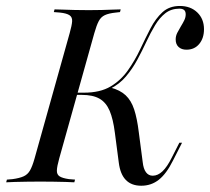

<svg xmlns="http://www.w3.org/2000/svg" viewBox="-43 -602 693 634"><path d="M423.4 11.3Q391.1 11.3 372.6 -7.7Q354 -26.6 349.2 -65.3L336.3 -163.7Q330.6 -208.9 319 -236.3Q307.3 -263.7 285.5 -276.2Q263.7 -288.7 226.6 -288.7H198.4L200 -296H234.7Q287.9 -296 322.2 -316.5Q356.5 -337.1 379.4 -369.8Q402.4 -402.4 419.8 -439.1Q437.1 -475.8 454 -508.5Q471 -541.1 493.5 -561.7Q516.1 -582.3 550.8 -582.3Q586.3 -582.3 608.5 -560.9Q630.6 -539.5 630.6 -505.6Q630.6 -475.8 614.9 -456.9Q599.2 -437.9 572.6 -437.9Q556.5 -437.9 546.8 -446.8Q537.1 -455.6 537.1 -471.8Q537.1 -483.1 542.3 -493.5Q547.6 -504 554 -514.5Q560.5 -525 565.3 -534.7Q570.2 -544.4 570.2 -554.8Q570.2 -564.5 564.9 -569Q559.7 -573.4 549.2 -573.4Q522.6 -573.4 503.2 -558.5Q483.9 -543.5 469 -518.5Q454 -493.5 440.3 -464.1Q426.6 -434.7 410.5 -404.8Q394.4 -375 373 -349.6Q351.6 -324.2 321 -308.9L321.8 -312.9Q353.2 -304.8 371.8 -287.5Q390.3 -270.2 400 -240.7Q409.7 -211.3 415.3 -165.3L428.2 -66.9Q430.6 -44.4 439.1 -33.1Q447.6 -21.8 461.3 -21.8Q478.2 -21.8 493.5 -36.3Q508.9 -50.8 524.2 -81.5L549.2 -130.6H558.1L528.2 -71.8Q506.5 -28.2 481.5 -8.5Q456.5 11.3 423.4 11.3ZM89.5 -2.4Q66.1 -2.4 44.8 -2Q23.4 -1.6 6 -1.2Q-11.3 -0.8 -22.6 0L-20.2 -8.9L-1.6 -10.5Q21.8 -13.7 35.1 -19.8Q48.4 -25.8 56 -39.1Q63.7 -52.4 71 -78.2L187.1 -492.7Q194.4 -518.5 195.2 -531.9Q196 -545.2 186.7 -551.6Q177.4 -558.1 154.8 -560.5L134.7 -562.1L137.1 -571Q149.2 -571 166.1 -570.2Q183.1 -569.4 204.8 -569Q226.6 -568.5 250.8 -568.5H249.2H250Q273.4 -568.5 292.7 -569Q312.1 -569.4 328.2 -570.2Q344.4 -571 355.6 -571L353.2 -562.1L339.5 -560.5Q316.1 -558.1 303.2 -552Q290.3 -546 283.1 -532.3Q275.8 -518.5 268.5 -492.7L152.4 -78.2Q145.2 -52.4 144.8 -39.1Q144.4 -25.8 153.6 -19.8Q162.9 -13.7 184.7 -10.5L204.8 -8.9L202.4 0Q191.1 -0.8 173.8 -1.2Q156.5 -1.6 135.5 -2Q114.5 -2.4 89.5 -2.4H90.3Z"/></svg>

Font: Playfair 144pt SemiCondensed
Style: Italic
Weight: 400
Width: 4
Italic angle: -15.6°
Designer: Claus Eggers Sørensen
Foundry: Claus Eggers Sørensen
Version: Version 2.203